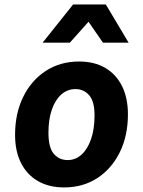

<svg xmlns="http://www.w3.org/2000/svg" viewBox="-20 -832 640 860"><path d="M267 7.5Q199 7.5 149.8 -21Q100.5 -49.5 74 -102.2Q47.5 -155 47.5 -228Q47.5 -324 84 -398.2Q120.5 -472.5 185.2 -514.5Q250 -556.5 334 -556.5Q403 -556.5 452 -527.5Q501 -498.5 527 -445.5Q553 -392.5 553 -320Q553 -224 516.5 -150Q480 -76 415.8 -34.2Q351.5 7.5 267 7.5ZM283 -115Q318.5 -115 345.8 -140Q373 -165 388.2 -210Q403.5 -255 403.5 -315Q403.5 -378 379.2 -405.5Q355 -433 318 -433Q282 -433 254.8 -409Q227.5 -385 212.2 -341Q197 -297 197 -237.5Q197 -171 221 -143Q245 -115 283 -115ZM171 -641 307.5 -812H454L556 -641H441L376.5 -734.5L293 -641Z"/></svg>

Font: Spline Sans Mono
Style: Italic
Weight: 400
Italic angle: -4°
Monospace: yes
Designer: Eben Sorkin, Mirko Velimirovic
Foundry: Sorkin Type
Version: Version 1.004